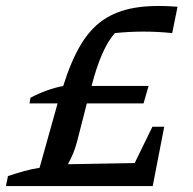

<svg xmlns="http://www.w3.org/2000/svg" viewBox="-39 -630 652 650"><path d="M-19 0 -12 -34Q15 -43 42 -50.5Q69 -58 95 -62L156 -280H61L64 -299Q119 -328 175 -339Q201 -422 233.5 -477Q266 -532 310.5 -562.5Q355 -593 416.5 -603.5Q478 -614 562 -607L544 -518Q495 -523 447 -523Q399 -523 350 -518Q304 -467 271 -339H464L447 -280H255L222 -151Q212 -112 191 -74L417 -78L477 -201H517L478 0Z"/></svg>

Font: Piazzolla SC Medium
Style: Italic
Weight: 500
Italic angle: -11.3°
Designer: Juan Pablo del Peral
Foundry: Huerta Tipografica
Version: Version 1.330